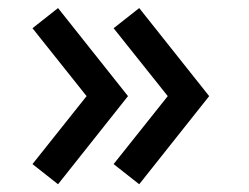

<svg xmlns="http://www.w3.org/2000/svg" viewBox="-20 -512 626 483"><path d="M126 -48.5 302 -270.2 126 -491.7 61.7 -441 197.8 -270.2 61.7 -99.2ZM330.2 -48.5 506.2 -270.2 330.2 -491.7 265.8 -441 402 -270.2 265.8 -99.2Z"/></svg>

Font: Manrope
Style: Regular
Weight: 400
Designer: Mikhail Sharanda
Foundry: Mikhail Sharanda
Version: Version 4.503